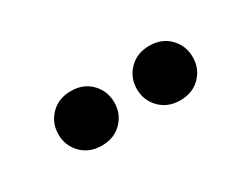

<svg xmlns="http://www.w3.org/2000/svg" viewBox="-29 -863 558 426"><g transform="rotate(-30 250.0 -650.0)"><path d="M149.5 -581Q118 -581 98 -601.2Q78 -621.5 78 -650.5Q78 -680 98 -700.2Q118 -720.5 149.5 -720.5Q181.5 -720.5 201.2 -700.2Q221 -680 221 -650.5Q221 -621.5 201.2 -601.2Q181.5 -581 149.5 -581ZM350.5 -581Q319 -581 299 -601.2Q279 -621.5 279 -650.5Q279 -680 299 -700.2Q319 -720.5 350.5 -720.5Q382.5 -720.5 402.2 -700.2Q422 -680 422 -650.5Q422 -621.5 402.2 -601.2Q382.5 -581 350.5 -581Z"/></g></svg>

Font: Newsreader Display ExtraBold
Style: Regular
Weight: 800
Designer: Hugues Gentile
Foundry: Production Type
Version: Version 1.001